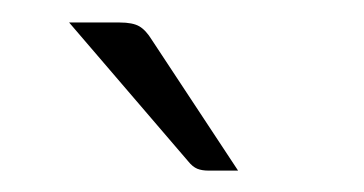

<svg xmlns="http://www.w3.org/2000/svg" viewBox="-20 -736 332 175"><path d="M89 -715.5Q101 -715.5 107 -712Q113 -708.5 118.5 -699.5L197 -580.5H170Q164 -580.5 159.8 -582.2Q155.5 -584 151.5 -589L43 -715.5Z"/></svg>

Font: o
Style: Regular
Weight: 300
Designer: Lukasz Dziedzic
Foundry: Lukasz Dziedzic
Version: Version 1.104; Western+Polish opensource; ttfautohint (v1.8.